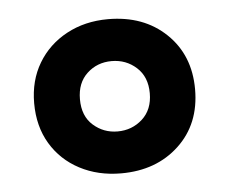

<svg xmlns="http://www.w3.org/2000/svg" viewBox="-35 -763 475 397"><g transform="rotate(-5 202.5 -564.0)"><path d="M202 -404Q154 -404 116 -424Q78 -444 56.5 -480Q35 -516 35 -564Q35 -611 56.5 -647Q78 -683 116 -703.5Q154 -724 202 -724Q276 -724 322.5 -679.5Q369 -635 369 -564Q369 -492 322 -448Q275 -404 202 -404ZM202 -491Q232 -491 253.5 -510.5Q275 -530 275 -564Q275 -598 253.5 -617.5Q232 -637 202 -637Q172 -637 151 -617.5Q130 -598 130 -564Q130 -529 151.5 -510Q173 -491 202 -491Z"/></g></svg>

Font: Noto Sans Gujarati UI SemiCondensed
Style: Bold
Weight: 700
Width: 4
Designer: Jelle Bosma - Monotype Design Team, Universal Thirst
Foundry: Monotype Imaging Inc.
Version: Version 2.106; ttfautohint (v1.8.4.7-5d5b)